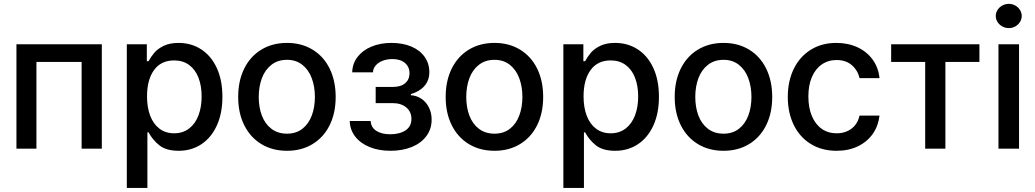

<svg xmlns="http://www.w3.org/2000/svg" viewBox="-20 -755 5258 975"><path d="M63.5 -530.3H497.1V0H394.5V-440.4H165V0H63.5Z M624 -530.3H725.6V-444.3H734.4Q747.6 -468.3 764.2 -487.8Q780.8 -507.3 811.3 -522.2Q841.8 -537.1 886.7 -537.1Q951.2 -537.1 1001.7 -504.4Q1052.2 -471.7 1080.8 -409.9Q1109.4 -348.1 1109.4 -263.7Q1109.4 -179.7 1081.1 -117.7Q1052.7 -55.7 1002.4 -22.5Q952.1 10.7 887.7 10.7Q824.2 10.7 789.6 -16.8Q754.9 -44.4 734.4 -83H728.5V199.2H624ZM864.3 -78.1Q908.7 -78.1 940.2 -102.3Q971.7 -126.5 987.8 -168.9Q1003.9 -211.4 1003.9 -265.6Q1003.9 -318.8 988 -360.1Q972.2 -401.4 940.7 -424.8Q909.2 -448.2 864.3 -448.2Q797.9 -448.2 762.2 -399.2Q726.6 -350.1 726.6 -265.6Q726.6 -209.5 742.7 -167.2Q758.8 -125 789.8 -101.6Q820.8 -78.1 864.3 -78.1Z M1189.5 -262.7Q1189.5 -344.7 1220.2 -406.7Q1251 -468.8 1307.1 -502.9Q1363.3 -537.1 1437.5 -537.1Q1511.2 -537.1 1567.4 -502.9Q1623.5 -468.8 1654.1 -406.5Q1684.6 -344.2 1684.6 -262.7Q1684.6 -181.2 1654.1 -119.4Q1623.5 -57.6 1567.4 -23.4Q1511.2 10.7 1437.5 10.7Q1363.3 10.7 1307.1 -23.4Q1251 -57.6 1220.2 -119.4Q1189.5 -181.2 1189.5 -262.7ZM1579.1 -262.7Q1579.1 -314.9 1563.2 -357.7Q1547.4 -400.4 1515.4 -425.8Q1483.4 -451.2 1437.5 -451.2Q1390.6 -451.2 1358.2 -425.8Q1325.7 -400.4 1309.8 -357.7Q1293.9 -314.9 1293.9 -262.7Q1293.9 -210.4 1309.8 -168.2Q1325.7 -126 1358.2 -101.1Q1390.6 -76.2 1437.5 -76.2Q1483.9 -76.2 1515.6 -101.1Q1547.4 -126 1563.2 -168.2Q1579.1 -210.4 1579.1 -262.7Z M1961.9 -73.2Q2009.3 -73.2 2039.3 -93Q2069.3 -112.8 2069.3 -151.4Q2069.3 -187.5 2043 -209.5Q2016.6 -231.4 1973.6 -231.4H1887.7V-313.5H1973.6Q2015.6 -313.5 2037.6 -332.5Q2059.6 -351.6 2059.6 -382.8Q2059.6 -415.5 2036.4 -435.3Q2013.2 -455.1 1972.7 -455.1Q1945.3 -455.1 1922.9 -446.3Q1900.4 -437.5 1887.5 -422.1Q1874.5 -406.7 1874 -387.7H1768.6Q1769.5 -431.6 1795.4 -465.6Q1821.3 -499.5 1866.2 -518.3Q1911.1 -537.1 1967.8 -537.1Q2025.9 -537.1 2069.6 -518.3Q2113.3 -499.5 2136.7 -465.8Q2160.2 -432.1 2160.2 -388.7Q2160.2 -346.7 2135 -318.1Q2109.9 -289.6 2066.4 -277.3V-271.5Q2096.7 -269.5 2120.8 -252.9Q2145 -236.3 2158.4 -208.7Q2171.9 -181.2 2171.9 -147.5Q2171.9 -99.6 2145 -63.7Q2118.2 -27.8 2070.8 -8.5Q2023.4 10.7 1962.9 10.7Q1904.3 10.7 1857.9 -7.8Q1811.5 -26.4 1784.4 -60.8Q1757.3 -95.2 1755.9 -140.6H1862.3Q1863.8 -108.4 1890.6 -90.8Q1917.5 -73.2 1961.9 -73.2Z M2243.2 -262.7Q2243.2 -344.7 2273.9 -406.7Q2304.7 -468.8 2360.8 -502.9Q2417 -537.1 2491.2 -537.1Q2564.9 -537.1 2621.1 -502.9Q2677.2 -468.8 2707.8 -406.5Q2738.3 -344.2 2738.3 -262.7Q2738.3 -181.2 2707.8 -119.4Q2677.2 -57.6 2621.1 -23.4Q2564.9 10.7 2491.2 10.7Q2417 10.7 2360.8 -23.4Q2304.7 -57.6 2273.9 -119.4Q2243.2 -181.2 2243.2 -262.7ZM2632.8 -262.7Q2632.8 -314.9 2616.9 -357.7Q2601.1 -400.4 2569.1 -425.8Q2537.1 -451.2 2491.2 -451.2Q2444.3 -451.2 2411.9 -425.8Q2379.4 -400.4 2363.5 -357.7Q2347.7 -314.9 2347.7 -262.7Q2347.7 -210.4 2363.5 -168.2Q2379.4 -126 2411.9 -101.1Q2444.3 -76.2 2491.2 -76.2Q2537.6 -76.2 2569.3 -101.1Q2601.1 -126 2616.9 -168.2Q2632.8 -210.4 2632.8 -262.7Z M2840.8 -530.3H2942.4V-444.3H2951.2Q2964.4 -468.3 2981 -487.8Q2997.6 -507.3 3028.1 -522.2Q3058.6 -537.1 3103.5 -537.1Q3168 -537.1 3218.5 -504.4Q3269 -471.7 3297.6 -409.9Q3326.2 -348.1 3326.2 -263.7Q3326.2 -179.7 3297.9 -117.7Q3269.5 -55.7 3219.2 -22.5Q3168.9 10.7 3104.5 10.7Q3041 10.7 3006.3 -16.8Q2971.7 -44.4 2951.2 -83H2945.3V199.2H2840.8ZM3081.1 -78.1Q3125.5 -78.1 3157 -102.3Q3188.5 -126.5 3204.6 -168.9Q3220.7 -211.4 3220.7 -265.6Q3220.7 -318.8 3204.8 -360.1Q3189 -401.4 3157.5 -424.8Q3126 -448.2 3081.1 -448.2Q3014.6 -448.2 2979 -399.2Q2943.4 -350.1 2943.4 -265.6Q2943.4 -209.5 2959.5 -167.2Q2975.6 -125 3006.6 -101.6Q3037.6 -78.1 3081.1 -78.1Z M3406.2 -262.7Q3406.2 -344.7 3437 -406.7Q3467.8 -468.8 3523.9 -502.9Q3580.1 -537.1 3654.3 -537.1Q3728 -537.1 3784.2 -502.9Q3840.3 -468.8 3870.8 -406.5Q3901.4 -344.2 3901.4 -262.7Q3901.4 -181.2 3870.8 -119.4Q3840.3 -57.6 3784.2 -23.4Q3728 10.7 3654.3 10.7Q3580.1 10.7 3523.9 -23.4Q3467.8 -57.6 3437 -119.4Q3406.2 -181.2 3406.2 -262.7ZM3795.9 -262.7Q3795.9 -314.9 3780 -357.7Q3764.2 -400.4 3732.2 -425.8Q3700.2 -451.2 3654.3 -451.2Q3607.4 -451.2 3575 -425.8Q3542.5 -400.4 3526.6 -357.7Q3510.7 -314.9 3510.7 -262.7Q3510.7 -210.4 3526.6 -168.2Q3542.5 -126 3575 -101.1Q3607.4 -76.2 3654.3 -76.2Q3700.7 -76.2 3732.4 -101.1Q3764.2 -126 3780 -168.2Q3795.9 -210.4 3795.9 -262.7Z M3980.5 -262.7Q3980.5 -343.3 4011 -405.5Q4041.5 -467.8 4097.2 -502.4Q4152.8 -537.1 4226.6 -537.1Q4286.6 -537.1 4334.5 -514.9Q4382.3 -492.7 4411.6 -452.1Q4440.9 -411.6 4446.3 -358.4H4344.7Q4335.9 -397.9 4305.7 -424.1Q4275.4 -450.2 4228.5 -450.2Q4185.5 -450.2 4153.1 -427.7Q4120.6 -405.3 4102.8 -363.5Q4085 -321.8 4085 -265.6Q4085 -208 4102.8 -165.8Q4120.6 -123.5 4152.8 -100.8Q4185.1 -78.1 4228.5 -78.1Q4272.9 -78.1 4304.2 -101.8Q4335.4 -125.5 4344.7 -168H4446.3Q4440.4 -116.2 4412.4 -75.7Q4384.3 -35.2 4336.9 -12.2Q4289.6 10.7 4228.5 10.7Q4152.8 10.7 4096.7 -24.2Q4040.5 -59.1 4010.5 -121.1Q3980.5 -183.1 3980.5 -262.7Z M4505.4 -530.3H4953.6V-440.4H4780.8V0H4678.2V-440.4H4505.4Z M5050.3 -530.3H5154.8V0H5050.3ZM5036.6 -673.8Q5036.6 -690.4 5045.7 -704.6Q5054.7 -718.8 5070.1 -727.1Q5085.4 -735.4 5103 -735.4Q5120.6 -735.4 5135.5 -727.1Q5150.4 -718.8 5159.4 -704.6Q5168.5 -690.4 5168.5 -673.8Q5168.5 -657.2 5159.4 -643.1Q5150.4 -628.9 5135.5 -620.6Q5120.6 -612.3 5103 -612.3Q5085.4 -612.3 5070.1 -620.6Q5054.7 -628.9 5045.7 -643.1Q5036.6 -657.2 5036.6 -673.8Z"/></svg>

Font: Pretendard Medium
Style: Regular
Weight: 500
Designer: Base glyphs from Inter by Rasmus Andersson; Hangeul glyphs from Noto Sans CJK(Source Han Sans) by Jang Soo-young and Kan
Foundry: Kil Hyung-jin
Version: Version 1.309